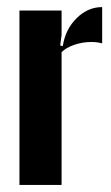

<svg xmlns="http://www.w3.org/2000/svg" viewBox="-20 -525 315 545"><path d="M35.2 -495.1H154.8V-425.8L150.9 -396L158.2 -394Q165.5 -441.9 197.5 -473.4Q229.5 -504.9 270 -504.9V-401.9Q256.8 -405.8 238.8 -405.8Q214.4 -405.8 191.2 -397.9Q168 -390.1 154.8 -377V0H35.2Z"/></svg>

Font: Moniqa Black Heading
Style: Regular
Weight: 900
Designer: Rajesh Rajput
Foundry: Rajesh Rajput
Version: Version 1.000